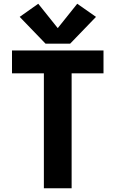

<svg xmlns="http://www.w3.org/2000/svg" viewBox="-20 -1004 616 1024"><path d="M214 0H362V-613H532V-735H44V-613H214ZM223 -771H354L492 -914L392 -984L288 -854L184 -984L85 -914Z"/></svg>

Font: Iosevka Sparkle Heavy
Style: Regular
Weight: 900
Designer: Belleve Invis
Foundry: Belleve Invis
Version: Version 4.5.0; ttfautohint (v1.8.3)